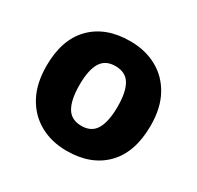

<svg xmlns="http://www.w3.org/2000/svg" viewBox="-128 -705 882 861"><g transform="rotate(30 313.5 -274.5)"><path d="M583 -276Q583 -138 510.5 -64Q438 10 312 10Q234 10 173.5 -23.5Q113 -57 78.5 -120.5Q44 -184 44 -276Q44 -412 116.5 -485.5Q189 -559 315 -559Q393 -559 453.5 -526Q514 -493 548.5 -430Q583 -367 583 -276ZM215 -276Q215 -199 238 -159.5Q261 -120 314 -120Q366 -120 389 -159.5Q412 -199 412 -276Q412 -352 389 -390.5Q366 -429 313 -429Q261 -429 238 -390.5Q215 -352 215 -276Z"/></g></svg>

Font: Noto Sans Gujarati ExtraBold
Style: Regular
Weight: 800
Designer: Jelle Bosma - Monotype Design Team, Universal Thirst
Foundry: Monotype Imaging Inc.
Version: Version 2.106; ttfautohint (v1.8.4.7-5d5b)